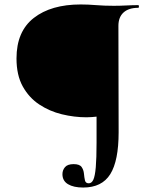

<svg xmlns="http://www.w3.org/2000/svg" viewBox="-20 -648 697 861"><path d="M353 193Q310 193 285 178Q260 163 260 133Q260 115 271.5 101.5Q283 88 310 88Q337 88 346 101Q355 114 356.5 131Q358 148 361 161Q364 174 378 174Q391 174 398.5 158Q406 142 409.5 102Q413 62 413 -8V-125Q403 -124 392 -123Q381 -122 368 -122Q313 -122 257.5 -135.5Q202 -149 156 -179.5Q110 -210 82 -260.5Q54 -311 54 -386Q54 -507 131.5 -567.5Q209 -628 342 -628Q375 -628 411 -625Q447 -622 490 -622Q518 -622 546.5 -623.5Q575 -625 600 -625Q603 -625 603 -619Q603 -613 600 -613Q557 -613 534 -592Q511 -571 511 -532L512 -55Q512 73 474.5 133Q437 193 353 193Z"/></svg>

Font: Cormorant Infant Light
Style: Bold
Weight: 700
Version: Version 4.001